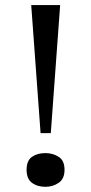

<svg xmlns="http://www.w3.org/2000/svg" viewBox="-20 -717 356 751"><path d="M215.3 -697.3 178.7 -196.3H138.7L102.1 -697.3ZM84 -52.7Q84 -88.9 105 -103.5Q126 -118.2 157.7 -118.2Q187 -118.2 209.7 -103.5Q232.4 -88.9 232.4 -52.7Q232.4 -17.6 209.7 -2Q187 13.7 157.7 13.7Q126 13.7 105 -2Q84 -17.6 84 -52.7Z"/></svg>

Font: Lunasima
Style: Regular
Weight: 400
Designer: The DocRepair Project, Monotype Design Team
Foundry: Google
Version: Version 2.009